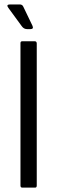

<svg xmlns="http://www.w3.org/2000/svg" viewBox="-20 -855 280 875"><path d="M73.3 -9.2V-658.7Q73.3 -667 81.5 -667H138.3Q147.3 -667 147.5 -656.8V-9.5Q147.5 0 140.3 0H81.3Q73.3 0 73.3 -9.2ZM79.5 -735.2 18.2 -819Q6.2 -834.8 26 -834.8H70Q82.3 -834.8 86.8 -823.3L127.7 -738.2Q135.2 -722.3 118.3 -722.3H103.3Q88.5 -722.5 79.5 -735.2Z"/></svg>

Font: Vivano Light
Style: Regular
Weight: 300
Designer: Joe Prince, Josias Burgherr
Version: Version 2.064;September 19, 2022;FontCreator 14.0.0.2877 64-